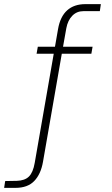

<svg xmlns="http://www.w3.org/2000/svg" viewBox="-130 -743 543 929"><path d="M-110 166 -105 133 -49 132Q-10 131 10 111.2Q30 91.5 38 45L130 -483H47L53 -517H136L151 -603Q161.5 -663 195 -693Q228.5 -723 283 -723H358L353 -689H273Q241.5 -689 219.8 -666.8Q198 -644.5 191 -607L175 -517H318L312 -483H169L78 40Q67.5 100 35.5 133Q3.5 166 -55 166Z"/></svg>

Font: Public Sans Thin Thin
Style: Regular
Weight: 250
Version: Version 2.001